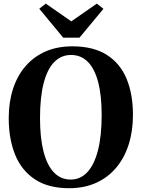

<svg xmlns="http://www.w3.org/2000/svg" viewBox="-20 -1002 763 1034"><path d="M356 11.5Q242 12.5 169 -35.5Q96 -83.5 61.5 -168.8Q27 -254 27 -365.5Q27 -452.5 50.2 -523.8Q73.5 -595 118 -646.2Q162.5 -697.5 225.8 -725Q289 -752.5 369.5 -752.5Q483 -752.5 555.2 -706.5Q627.5 -660.5 661.8 -577.5Q696 -494.5 696 -383Q696 -296 673 -223.8Q650 -151.5 605.8 -99Q561.5 -46.5 498.5 -17.8Q435.5 11 356 11.5ZM361 -35Q412.5 -35 449.8 -74.2Q487 -113.5 507.2 -191Q527.5 -268.5 527.5 -383Q527.5 -487.5 508.8 -559.5Q490 -631.5 453.2 -668.8Q416.5 -706 362.5 -706Q310.5 -706 273 -668.8Q235.5 -631.5 215.5 -555.8Q195.5 -480 195.5 -365.5Q195.5 -260.5 214.2 -186.8Q233 -113 269.8 -74Q306.5 -35 361 -35ZM320.5 -799 191.5 -955 226.5 -982.5 364 -887 501.5 -982.5 537 -954.5 408 -799Z"/></svg>

Font: Merriweather 72pt
Style: Bold
Weight: 700
Version: Version 2.100